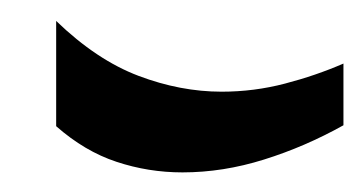

<svg xmlns="http://www.w3.org/2000/svg" viewBox="-20 -329 354 187"><path d="M314.5 -207Q276.9 -186 237.1 -173.6Q197.3 -161.1 157.7 -161.1Q124.5 -161.1 93.5 -171.4Q62.5 -181.6 34.7 -206.1V-308.6Q74.2 -270.5 115 -255.1Q155.8 -239.7 195.8 -239.7Q227.5 -239.7 257.6 -247.6Q287.6 -255.4 314.5 -267.1Z"/></svg>

Font: Arian AMU Serif
Style: Bold
Weight: 700
Designer: Ruben Hakobyan (Tarumian)
Foundry: Ruben Hakobyan (Tarumian)
Version: Version 1.002